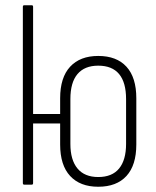

<svg xmlns="http://www.w3.org/2000/svg" viewBox="-20 -703 593 731"><path d="M67 -399V-677Q67 -683 72 -683H101Q106 -683 106 -677V-399ZM354 8Q285 8 247 -33Q209 -74 209 -153V-329Q209 -408 247 -449Q285 -490 354 -490Q424 -490 461.5 -449Q499 -408 499 -329V-153Q499 -74 461.5 -33Q424 8 354 8ZM72 0Q67 0 67 -6V-476Q67 -482 72 -482H101Q106 -482 106 -476V-269H224V-233H106V-6Q106 0 101 0ZM354 -29Q407 -29 433.5 -61.5Q460 -94 460 -155V-326Q460 -389 433.5 -421Q407 -453 354 -453Q302 -453 275 -421Q248 -389 248 -326V-155Q248 -94 275 -61.5Q302 -29 354 -29Z"/></svg>

Font: Sofia Sans Condensed ExtraLight
Style: Regular
Weight: 250
Version: Version 4.100